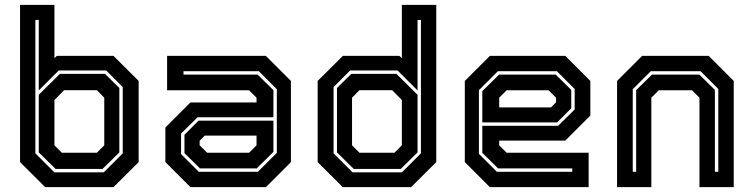

<svg xmlns="http://www.w3.org/2000/svg" viewBox="-20 -770 3094 790"><path d="M166 0 62.5 -103V-750H204V-530.5L214 -540H447L550.5 -437V-103L447 0ZM208.5 -75 139.5 -143V-380L226.5 -466H412L471 -408V-143L402 -75ZM234.5 -141.5H378.5L409 -172V-368L378.5 -399H244L204 -358.5V-172ZM203.5 -61H407L485 -139V-412L417 -480H221.5L139.5 -398V-688H125.5V-139Z M763.5 0 660.5 -103V-245.5L763.5 -348.5H1035.5V-368L1005 -398.5H667.5V-540H1074L1177 -437V-103L1074 0ZM803 -77 739 -140V-215.5L797 -273.5H1105V-145L1036 -77ZM798 -63H1041L1119 -141V-403L1045 -477H735V-463H1040L1105 -399V-287.5H793L725 -220.5V-136ZM832.5 -141.5H1005L1035.5 -172V-212H822.5L801.5 -191V-172Z M1671.5 0H1390.5L1287 -103V-437L1390.5 -540H1623.5L1633.5 -530.5V-750H1775V-103ZM1629 -75H1435.5L1366.5 -143V-408L1425.5 -466H1611L1698 -380V-143ZM1603 -141.5 1633.5 -172V-358.5L1593.5 -399H1459L1428.5 -368V-172L1459 -141.5ZM1634 -61 1712 -139V-688H1698V-398L1616 -480H1420.5L1352.5 -412V-139L1430.5 -61Z M2306 -540 2409 -437V-294.5L2306 -191.5H2034V-172L2064.5 -141.5H2402V0H1995.5L1892.5 -103V-437L1995.5 -540ZM2266.5 -463 2330.5 -400V-324.5L2272.5 -266.5H1964.5V-395L2033.5 -463ZM2271.5 -477H2028.5L1950.5 -399V-137L2024.5 -63H2334.5V-77H2029.5L1964.5 -141V-252.5H2276.5L2344.5 -319.5V-404ZM2237 -398.5H2064.5L2034 -368V-328H2247L2268 -349V-368Z M2519 0V-437L2622 -540H2896L2999 -437V0H2858V-368L2827.5 -398.5H2690.5L2660 -368V0ZM2583.5 -63H2597.5V-399L2662.5 -463H2857.5L2921.5 -400V-63H2935.5V-404L2862.5 -477H2657.5L2583.5 -403Z"/></svg>

Font: Tourney Thin
Style: Regular
Weight: 100
Designer: Tyler Finck
Foundry: Etcetera Type Co
Version: Version 1.015